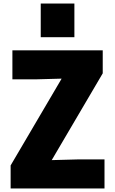

<svg xmlns="http://www.w3.org/2000/svg" viewBox="-20 -1064 650 1084"><path d="M400 -854H210V-1044H400ZM570 0H40V-130L328 -620L180 -616H50V-780H560V-650L272 -160L420 -164H570Z"/></svg>

Font: Tanohe Sans ExtraBold
Style: Regular
Weight: 800
Designer: Village Type and Design LLC & Cristiano Sobral
Foundry: Cooper Hewitt Smithsonian Design Museum
Version: Version 1.00;September 29, 2021;FontCreator 13.0.0.2655 64-b